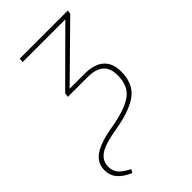

<svg xmlns="http://www.w3.org/2000/svg" viewBox="-235 -589 855 855"><g transform="rotate(-45 192.0 -161.5)"><path d="M-15 100Q-15 53 24.5 26.5Q64 0 151 -14Q241 -30 283.5 -60.5Q326 -91 326 -158Q326 -204 301 -225.5Q276 -247 225 -247H101L104 -267L337 -499H68L70 -519H373L370 -501L132 -267H227Q287 -267 318 -239.5Q349 -212 349 -159Q349 -84 301.5 -47.5Q254 -11 156 6Q74 19 41 40.5Q8 62 8 101Q8 127 23.5 145Q39 163 73 180L64 196Q25 179 5 155.5Q-15 132 -15 100Z"/></g></svg>

Font: Fira Sans Condensed Thin
Style: Italic
Weight: 250
Width: 3
Italic angle: -8°
Designer: Carrois Corporate & Edenspiekermann AG
Foundry: Carrois Corporate GbR & Edenspiekermann AG
Version: Version 4.203